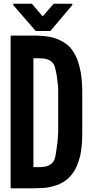

<svg xmlns="http://www.w3.org/2000/svg" viewBox="-20 -1034 561 1052"><path d="M430.7 -542Q430.7 -461.9 430.7 -301.8Q430.7 -266.6 427.7 -235.4Q424.8 -204.1 418.9 -178.7Q412.1 -153.3 404.3 -132.8Q395.5 -111.3 385.7 -94.7Q375 -79.1 362.3 -65.4Q349.6 -51.8 336.9 -43Q322.3 -33.2 307.6 -26.4Q293 -19.5 277.3 -15.6Q262.7 -10.7 246.1 -7.8Q230.5 -4.9 214.8 -3.9Q198.2 -2.9 182.6 -2.9Q167 -2 152.3 -2Q116.2 -2 43.9 -2Q41 -2 40 -3.9Q38.1 -4.9 38.1 -6.8Q38.1 -110.4 38.1 -317.4Q38.1 -490.2 38.1 -834Q38.1 -835.9 40 -837.9Q41 -838.9 43.9 -838.9Q79.1 -838.9 151.4 -838.9Q166 -838.9 181.6 -838.9Q197.3 -837.9 213.9 -836.9Q229.5 -835.9 245.1 -833Q261.7 -831.1 276.4 -826.2Q292 -821.3 306.6 -814.5Q322.3 -807.6 335.9 -797.9Q349.6 -789.1 362.3 -776.4Q374 -762.7 384.8 -746.1Q394.5 -729.5 403.3 -709Q411.1 -687.5 417 -662.1Q423.8 -636.7 426.8 -606.4Q429.7 -576.2 430.7 -542ZM298.8 -545.9Q298.8 -556.6 296.9 -570.3Q295.9 -584 293.9 -597.7Q291 -624 285.2 -648.4Q280.3 -671.9 276.4 -677.7Q270.5 -688.5 262.7 -696.3Q253.9 -703.1 244.1 -707Q234.4 -710.9 220.7 -712.9Q207 -714.8 190.4 -714.8Q181.6 -714.8 163.1 -714.8Q163.1 -665 163.1 -565.4Q163.1 -416 163.1 -118.2Q164.1 -118.2 167 -118.2Q174.8 -118.2 190.4 -118.2Q207 -118.2 220.7 -120.1Q234.4 -122.1 244.1 -126Q253.9 -130.9 262.7 -137.7Q270.5 -144.5 276.4 -155.3Q280.3 -161.1 285.2 -186.5Q289.1 -211.9 293 -241.2Q295.9 -260.7 296.9 -279.3Q298.8 -296.9 298.8 -309.6Q298.8 -387.7 298.8 -545.9ZM53.7 -1004.9Q51.8 -1006.8 51.8 -1007.8Q51.8 -1009.8 52.7 -1010.7Q52.7 -1012.7 54.7 -1013.7Q55.7 -1013.7 57.6 -1013.7Q88.9 -1013.7 152.3 -1013.7Q154.3 -1013.7 155.3 -1013.7Q155.3 -1012.7 156.2 -1011.7Q175.8 -989.3 213.9 -944.3Q233.4 -966.8 272.5 -1011.7Q273.4 -1012.7 274.4 -1013.7Q275.4 -1013.7 276.4 -1013.7Q308.6 -1013.7 371.1 -1013.7Q373 -1013.7 374 -1013.7Q376 -1012.7 376 -1010.7Q377 -1009.8 377 -1008.8Q377 -1008.8 377 -1007.8Q376 -1006.8 375 -1004.9Q335.9 -959 257.8 -866.2Q256.8 -865.2 255.9 -865.2Q254.9 -864.3 253.9 -864.3Q228.5 -864.3 177.7 -864.3Q175.8 -864.3 174.8 -865.2Q173.8 -865.2 173.8 -866.2Q133.8 -912.1 53.7 -1004.9Z"/></svg>

Font: Typeface
Style: Regular
Weight: 400
Version: Version 1.0